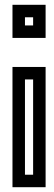

<svg xmlns="http://www.w3.org/2000/svg" viewBox="-20 -780 227 800"><path d="M32 -760H170V-622H32ZM118 -708H84V-674H118ZM32 -501H170V0H32ZM118 -449H84V-52H118Z"/></svg>

Font: Aurach Bi
Style: Regular
Weight: 400
Designer: Peter Wiegel
Foundry: Peter Wiegel
Version: Version 1.002